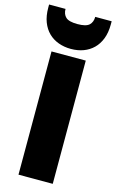

<svg xmlns="http://www.w3.org/2000/svg" viewBox="-166 -1007 641 1061"><g transform="rotate(15 155.0 -476.0)"><path d="M56 -705H252V0H56ZM334 -934Q334 -887 320.5 -852Q307 -817 283 -793.5Q259 -770 226.5 -758Q194 -746 155 -746Q117 -746 84 -758Q51 -770 27 -793.5Q3 -817 -10.5 -852Q-24 -887 -24 -934V-952H70Q70 -922 88 -905Q106 -888 155 -888Q204 -888 222 -905Q240 -922 240 -952H334Z"/></g></svg>

Font: SVN-Poppins ExtraBold
Style: Regular
Weight: 800
Designer: Ninad Kale (Devanagari), Jonny Pinhorn (Latin)
Foundry: Indian Type Foundry
Version: Version 3.002 2017; ttfautohint (v1.8.3)